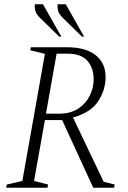

<svg xmlns="http://www.w3.org/2000/svg" viewBox="-20 -882 599 902"><path d="M9 0 12 -15 85 -32 191 -629 122 -646 125 -660H295Q382 -660 429 -623Q476 -586 476 -521Q476 -459 441 -406Q406 -353 323 -330L467 -28L519 -15L516 0H418L272 -318H191L140 -32L206 -15L203 0ZM296 -630H246L196 -348H258Q312 -348 348 -372Q384 -396 402 -433Q420 -470 420 -509Q420 -564 390 -597Q360 -630 296 -630ZM365 -710 274 -799Q257 -816 253 -831.5Q249 -847 251 -862H289L375 -710ZM258 -710 167 -799Q150 -816 146 -831.5Q142 -847 144 -862H182L268 -710Z"/></svg>

Font: Spectral SC ExtraLight
Style: Italic
Weight: 275
Italic angle: -10°
Designer: Jean-Baptiste Levee
Foundry: Production Type
Version: Version 2.001